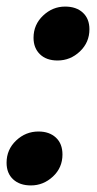

<svg xmlns="http://www.w3.org/2000/svg" viewBox="-26 -553 295 584"><path d="M76 -438Q76 -478 105 -505.5Q134 -533 172 -533Q206 -533 226 -514.5Q246 -496 246 -464Q246 -424 217 -396.5Q188 -369 149 -369Q115 -369 95.5 -388Q76 -407 76 -438ZM-6 -58Q-6 -98 23 -125.5Q52 -153 91 -153Q124 -153 144 -134.5Q164 -116 164 -83Q164 -43 135 -16Q106 11 68 11Q34 11 14 -7.5Q-6 -26 -6 -58Z"/></svg>

Font: Radio Canada SemiBold
Style: Italic
Weight: 600
Italic angle: -12°
Designer: Charles Daoud, Etienne Aubert Bonn, Alexandre Saumier Demers, Jacques Le Bailly
Foundry: Radio-Canada
Version: Version 2.104; ttfautohint (v1.8.4.7-5d5b);gftools[0.9.28.de